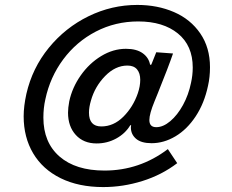

<svg xmlns="http://www.w3.org/2000/svg" viewBox="-20 -644 941 779"><path d="M76 -172Q76 -213 87 -263Q111 -368 178 -450Q245 -532 339 -578Q433 -624 537 -624Q619 -624 686 -595Q753 -566 792.5 -508.5Q832 -451 832 -371Q832 -331 824 -296Q809 -225 774 -172Q739 -119 692 -91Q645 -63 595 -63Q553 -63 532 -81Q511 -99 511 -127L512 -137L508 -135Q488 -102 451.5 -82Q415 -62 372 -62Q319 -62 287.5 -96.5Q256 -131 256 -187Q256 -206 261 -233Q273 -289 307.5 -338Q342 -387 390.5 -416.5Q439 -446 491 -446Q534 -446 559 -428Q584 -410 589 -381L594 -382L614 -432L682 -427Q664 -374 620 -265L607 -233Q586 -182 586 -157Q586 -128 614 -128Q642 -128 671 -152.5Q700 -177 722.5 -218Q745 -259 755 -308Q762 -339 762 -370Q762 -459 702 -508Q642 -557 541 -557Q448 -557 369 -516Q290 -475 236.5 -403Q183 -331 164 -241Q156 -206 156 -167Q156 -66 221.5 -9Q287 48 404 48Q546 48 661 -39L699 18Q636 66 557.5 90.5Q479 115 399 115Q299 115 226 79Q153 43 114.5 -22Q76 -87 76 -172ZM539 -265Q549 -294 549 -320Q549 -347 536 -362.5Q523 -378 497 -378Q448 -378 406.5 -335.5Q365 -293 349 -236Q341 -209 341 -187Q341 -131 391 -131Q441 -131 480.5 -170.5Q520 -210 539 -265Z"/></svg>

Font: Decalotype SemiBold Italic
Style: Regular
Weight: 600
Italic angle: -12°
Designer: Alfredo Marco Pradil
Foundry: Alfredo Marco Pradil
Version: Version 1.0